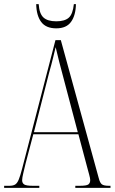

<svg xmlns="http://www.w3.org/2000/svg" viewBox="-21 -908 554 928"><path d="M-1 0V-10H24Q42 -10 52 -16Q62 -22 69.5 -40Q77 -58 86 -93L247 -714H273L456 -48Q462 -24 471.5 -17Q481 -10 506 -10H513V0H343V-10H365Q397 -10 406 -16.5Q415 -23 415 -38Q415 -46 410 -64Q405 -82 400 -101L358 -259H140L103 -119Q98 -98 92 -73Q86 -48 86 -37Q86 -23 96 -16.5Q106 -10 137 -10H169V0ZM143 -269H355L294 -500Q275 -571 265 -610Q255 -649 248 -680Q241 -652 235 -626.5Q229 -601 216 -555ZM251 -771Q201 -771 178 -802Q155 -833 154 -888H166Q169 -842 189 -823.5Q209 -805 251 -805Q292 -805 311.5 -822.5Q331 -840 336 -888H346Q345 -834 322.5 -802.5Q300 -771 251 -771Z"/></svg>

Font: Noto Serif Display ExtraCondensed ExtraLight
Style: Regular
Weight: 200
Width: 2
Designer: Monotype Design Team
Foundry: Monotype Imaging Inc.
Version: Version 2.009